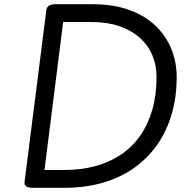

<svg xmlns="http://www.w3.org/2000/svg" viewBox="-20 -895 909 915"><path d="M137 0Q93 0 97 -28L201 -848Q203 -862 214.5 -868.5Q226 -875 248 -875H418Q523 -875 599 -846.5Q675 -818 724.5 -769Q774 -720 798 -658Q822 -596 822 -528Q822 -433 798.5 -352Q775 -271 730 -206.5Q685 -142 620 -95.5Q555 -49 471 -24.5Q387 0 287 0ZM192 -85H287Q367 -85 435 -103.5Q503 -122 557 -158.5Q611 -195 648.5 -249Q686 -303 706 -373Q726 -443 726 -528Q726 -585 705.5 -633Q685 -681 645 -716Q605 -751 548 -770.5Q491 -790 418 -790H281Z"/></svg>

Font: Playwrite GB S
Style: Italic
Weight: 400
Italic angle: -7°
Designer: Veronika Burian, José Scaglione
Foundry: TypeTogether
Version: Version 1.000